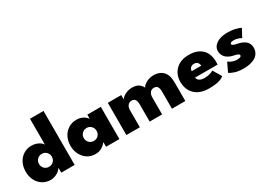

<svg xmlns="http://www.w3.org/2000/svg" viewBox="-7 -1398 2932 2120"><g transform="rotate(-30 1459.0 -338.0)"><path d="M523 0H352V-62.5Q333.5 -31.5 294.8 -9.8Q256 12 212.5 12Q154 12 108.8 -18Q63.5 -48 40.2 -97Q17 -146 17 -205Q17 -264 40.2 -313Q63.5 -362 108.8 -392.2Q154 -422.5 212.5 -422.5Q264 -422.5 303 -401Q342 -379.5 350.5 -356.5V-688H523ZM268 -123Q303.5 -123 327 -146.5Q350.5 -170 350.5 -205Q350.5 -239.5 327 -263.5Q303.5 -287.5 268 -287.5Q233.5 -287.5 210.2 -263.5Q187 -239.5 187 -205Q187 -170.5 210.2 -146.8Q233.5 -123 268 -123Z M923 0V-62.5Q911.5 -40 874.2 -14Q837 12 786.5 12Q698 12 643 -51.2Q588 -114.5 588 -205Q588 -263.5 611.8 -312.8Q635.5 -362 681.5 -392.2Q727.5 -422.5 786.5 -422.5Q836.5 -422.5 871.8 -401.8Q907 -381 921.5 -356.5V-410.5H1093.5V0ZM840 -123Q875.5 -123 898.2 -146.5Q921 -170 921 -205Q921 -239.5 898 -263.5Q875 -287.5 840 -287.5Q805.5 -287.5 781.8 -263.5Q758 -239.5 758 -205Q758 -170.5 781.5 -146.8Q805 -123 840 -123Z M1771.5 -422.5Q1845.5 -422.5 1889.8 -377.2Q1934 -332 1934 -241.5V0H1763.5V-217Q1763.5 -256.5 1751.2 -278.5Q1739 -300.5 1706 -300.5Q1673.5 -300.5 1655.8 -277Q1638 -253.5 1638 -217V0H1479.5V-217Q1479.5 -256 1466.8 -278.2Q1454 -300.5 1422.5 -300.5Q1390 -300.5 1372 -277.2Q1354 -254 1354 -217V0H1182.5V-410.5H1354V-353.5Q1364 -378 1406.2 -400.2Q1448.5 -422.5 1496 -422.5Q1547 -422.5 1576.8 -403.5Q1606.5 -384.5 1624.5 -349Q1634.5 -376 1677.5 -399.2Q1720.5 -422.5 1771.5 -422.5Z M2156 -170Q2159 -144 2182.8 -128.8Q2206.5 -113.5 2245 -113.5Q2282 -113.5 2312.8 -121.8Q2343.5 -130 2359.5 -143L2424 -34.5Q2371.5 12 2233.5 12Q2163 12 2109.2 -12Q2055.5 -36 2023.5 -86.8Q1991.5 -137.5 1991.5 -209.5Q1991.5 -302.5 2052.5 -362.5Q2113.5 -422.5 2219.5 -422.5Q2326 -422.5 2385.5 -366.5Q2445 -310.5 2445 -201.5Q2445 -174.5 2443.5 -170ZM2281 -250Q2280 -275.5 2264.8 -292Q2249.5 -308.5 2222 -308.5Q2194.5 -308.5 2177.5 -292.5Q2160.5 -276.5 2160 -250Z M2712.5 -422.5Q2768 -422.5 2816.8 -410Q2865.5 -397.5 2879 -387.5L2824.5 -286.5Q2811 -296 2785.8 -305Q2760.5 -314 2733 -314Q2684 -314 2684 -292Q2684 -271.5 2748 -260Q2883 -233 2883 -134.5Q2883 -99.5 2869.5 -72.8Q2856 -46 2834.8 -30.2Q2813.5 -14.5 2784.5 -4.8Q2755.5 5 2728.5 8.5Q2701.5 12 2671.5 12Q2606.5 12 2561.8 -3.2Q2517 -18.5 2498 -33.5L2551.5 -146Q2568 -132.5 2597 -120.5Q2626 -108.5 2654.5 -108.5Q2712.5 -108.5 2712.5 -133.5Q2712.5 -146 2697.8 -153.2Q2683 -160.5 2650 -167Q2633 -170.5 2617.2 -175.8Q2601.5 -181 2583 -191.5Q2564.5 -202 2551.2 -215.8Q2538 -229.5 2529 -250.5Q2520 -271.5 2520 -297Q2520 -337.5 2548 -366.8Q2576 -396 2618.5 -409.2Q2661 -422.5 2712.5 -422.5Z"/></g></svg>

Font: League Spartan ExtraBold
Style: Regular
Weight: 800
Foundry: The League of Moveable Type
Version: Version 2.002